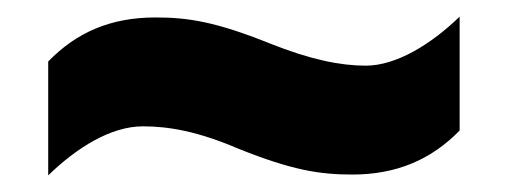

<svg xmlns="http://www.w3.org/2000/svg" viewBox="-20 -468 612 231"><path d="M267 -289C332 -263 365 -258 404 -258C457 -258 499 -276 533 -311V-448C499 -415 457 -389 420 -389C390 -389 354 -396 304 -416C239 -442 206 -447 167 -447C113 -447 72 -429 38 -394V-257C72 -290 113 -316 152 -316C183 -316 218 -310 267 -289Z"/></svg>

Font: Noto Sans Malayalam Black
Style: Regular
Weight: 900
Designer: Jelle Bosma - Monotype Design Team
Foundry: Monotype Imaging Inc.
Version: Version 2.104